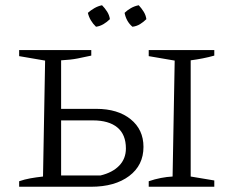

<svg xmlns="http://www.w3.org/2000/svg" viewBox="-20 -712 892 732"><path d="M369 -692Q380 -681 388.5 -667.5Q397 -654 399 -639Q388 -628 374.5 -620Q361 -612 346 -610Q322 -633 315 -663Q326 -673 340 -681Q354 -689 369 -692ZM509 -692Q520 -680 528 -667Q536 -654 538 -639Q527 -628 514 -620Q501 -612 485 -610Q473 -620 465.5 -633.5Q458 -647 455 -663Q465 -673 479 -681Q493 -689 509 -692ZM53 0V-21Q73 -28 95 -32Q117 -36 144 -39L152 -481L53 -498V-521H328V-500Q301 -494 275.5 -489Q250 -484 213 -482V-297H347Q429 -297 478 -257.5Q527 -218 527 -152Q527 -82 472.5 -41Q418 0 327 0ZM547 0V-21Q570 -29 593.5 -33.5Q617 -38 638 -39L646 -481L547 -498V-521H797V-500Q776 -494 753 -489.5Q730 -485 707 -482V-39L797 -24V0ZM213 -43H363Q409 -54 434.5 -80.5Q460 -107 460 -146Q460 -199 427.5 -226Q395 -253 334 -253H213Z"/></svg>

Font: Piazzolla SC Light
Style: Regular
Weight: 300
Designer: Juan Pablo del Peral
Foundry: Huerta Tipografica
Version: Version 1.330